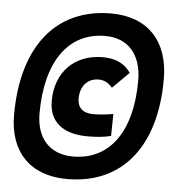

<svg xmlns="http://www.w3.org/2000/svg" viewBox="-50 -733 702 772"><g transform="rotate(5 301.0 -346.5)"><path d="M248.5 -7.3C470.7 -7.3 601.6 -168.5 601.6 -440.9C601.6 -595.2 515.1 -686 368.2 -686C145.5 -686 14.2 -522.5 14.2 -245.1C14.2 -95.7 101.1 -7.3 248.5 -7.3ZM264.6 -99.6C171.4 -99.6 115.7 -159.7 115.7 -260.7C115.7 -470.2 203.6 -593.8 352.1 -593.8C444.8 -593.8 499.5 -531.7 499.5 -426.3C499.5 -220.7 412.6 -99.6 264.6 -99.6ZM315.9 -185.5C346.2 -185.5 379.4 -187.5 410.2 -195.3L411.6 -284.2C385.7 -279.3 357.4 -276.4 330.6 -276.4C289.6 -276.4 267.1 -296.4 267.1 -334.5C267.1 -384.3 296.4 -417 341.3 -417C362.8 -417 381.8 -407.2 396.5 -388.7L462.9 -454.6C434.6 -495.1 395.5 -507.8 349.1 -507.8C235.8 -507.8 160.2 -430.7 160.2 -314.9C160.2 -231.4 215.3 -185.5 315.9 -185.5Z"/></g></svg>

Font: Cascadia Mono PL SemiBold
Style: Italic
Weight: 600
Italic angle: -10°
Monospace: yes
Designer: Aaron Bell
Foundry: Saja Typeworks
Version: Version 2404.023